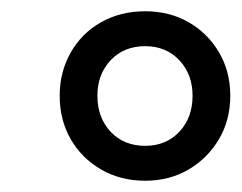

<svg xmlns="http://www.w3.org/2000/svg" viewBox="-20 -732 429 341"><path d="M238 -411Q194 -411 159.5 -431Q125 -451 105.5 -485Q86 -519 86 -562Q86 -604 105.5 -638.5Q125 -673 159.5 -692.5Q194 -712 238 -712Q281 -712 315 -692.5Q349 -673 369 -639Q389 -605 389 -562Q389 -519 369 -485Q349 -451 315 -431Q281 -411 238 -411ZM238 -473Q275 -473 298.5 -498Q322 -523 322 -562Q322 -600 298.5 -625Q275 -650 238 -650Q200 -650 176.5 -625Q153 -600 153 -562Q153 -523 176.5 -498Q200 -473 238 -473Z"/></svg>

Font: Winston Medium
Style: Italic
Weight: 500
Italic angle: -9°
Designer: Original fonts by Vernon Adams / Changes by Cristiano Sobral
Foundry: Original fonts by Vernon Adams / Changes by Cristiano Sobral
Version: Version 2.503;July 17, 2020;FontCreator 13.0.0.2655 64-bit